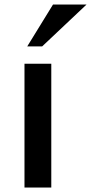

<svg xmlns="http://www.w3.org/2000/svg" viewBox="-20 -841 408 861"><path d="M217.8 -820.8H368.2L168.9 -632.8H102.1ZM89.8 0V-555.2H210V0Z"/></svg>

Font: Sporting Grotesque
Style: Regular
Weight: 400
Designer: Lucas LE BIHAN
Foundry: Lucas LE BIHAN
Version: Version 2.001;PS 2.1;hotconv 1.0.88;makeotf.lib2.5.647800